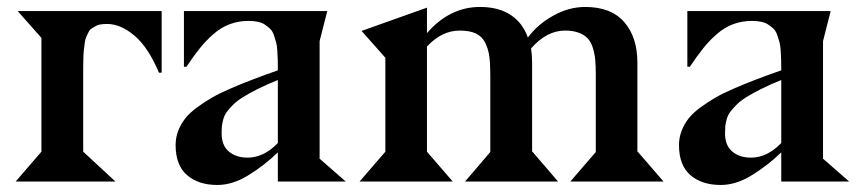

<svg xmlns="http://www.w3.org/2000/svg" viewBox="-20 -522 2481 552"><path d="M444.8 -313H437Q406.2 -386.2 366.5 -419.7Q326.7 -453.1 288.1 -453.1Q277.8 -453.1 269.5 -451.9Q261.2 -450.7 254.6 -446.8Q248 -442.9 242.9 -439.7Q237.8 -436.5 234.1 -428.7Q230.5 -420.9 227.8 -415.5Q225.1 -410.2 223.6 -398.2Q222.2 -386.2 221.2 -378.9Q220.2 -371.6 219.7 -355.5Q219.2 -339.4 219.2 -330.1Q219.2 -320.8 219.2 -300.8V-85.9L312 0H24.9L99.1 -85.9V-413.1L30.8 -490.2H444.8Z M778.8 -110.8V-292Q746.1 -278.8 720.5 -265.9Q694.8 -252.9 678 -242.4Q661.1 -231.9 649.4 -220Q637.7 -208 631.3 -199.2Q625 -190.4 621.8 -178.5Q618.7 -166.5 617.9 -158.7Q617.2 -150.9 617.2 -138.2Q617.2 -104 637.9 -86.4Q658.7 -68.8 691.9 -68.8Q738.3 -68.8 778.8 -110.8ZM974.1 0H778.8V-84Q740.7 -46.9 694.8 -18.6Q648.9 9.8 605 9.8Q550.3 9.8 517.6 -18.6Q484.9 -46.9 484.9 -105Q484.9 -126.5 492.4 -146Q500 -165.5 512.5 -181.4Q524.9 -197.3 546.4 -213.1Q567.9 -229 590.1 -241.7Q612.3 -254.4 645.3 -268.6Q678.2 -282.7 707.8 -293.9Q737.3 -305.2 778.8 -319.8Q778.8 -338.4 778.6 -349.1Q778.3 -359.9 777.3 -375.5Q776.4 -391.1 773.9 -400.1Q771.5 -409.2 767.6 -420.7Q763.7 -432.1 757.3 -438.5Q751 -444.8 742.4 -450.7Q733.9 -456.5 721.9 -459.2Q710 -461.9 694.8 -461.9Q666 -461.9 640.9 -452.6Q615.7 -443.4 593.8 -424.1Q571.8 -404.8 554.7 -383.5Q537.6 -362.3 516.1 -330.1H508.8V-490.2H920.9L898.9 -403.8V-64.9H899.9Z M1207.5 -500V-426.8Q1272.9 -502 1359.9 -502Q1413.6 -502 1448.2 -479Q1482.9 -456.1 1497.6 -414.1Q1525.4 -451.7 1570.3 -476.8Q1615.2 -502 1662.6 -502Q1736.8 -502 1774.7 -458.5Q1812.5 -415 1812.5 -341.8V-85.9H1813.5L1887.7 0H1619.6L1692.9 -85V-308.1Q1692.9 -333.5 1691.2 -351.1Q1689.5 -368.7 1684.1 -385.5Q1678.7 -402.3 1668.9 -412.4Q1659.2 -422.4 1643.1 -428.2Q1627 -434.1 1604.5 -434.1Q1551.8 -434.1 1506.8 -382.8Q1509.8 -363.3 1509.8 -341.8V-85.9H1510.7L1584.5 0H1316.9L1389.6 -85V-308.1Q1389.6 -340.3 1386.7 -360.8Q1383.8 -381.3 1374.8 -399.4Q1365.7 -417.5 1347.9 -425.8Q1330.1 -434.1 1301.8 -434.1Q1250 -434.1 1207.5 -388.2V-85.9L1281.7 0H1013.7L1087.9 -85.9V-356L1019.5 -433.1Z M2226.1 -110.8V-292Q2193.4 -278.8 2167.7 -265.9Q2142.1 -252.9 2125.2 -242.4Q2108.4 -231.9 2096.7 -220Q2085 -208 2078.6 -199.2Q2072.3 -190.4 2069.1 -178.5Q2065.9 -166.5 2065.2 -158.7Q2064.5 -150.9 2064.5 -138.2Q2064.5 -104 2085.2 -86.4Q2106 -68.8 2139.2 -68.8Q2185.5 -68.8 2226.1 -110.8ZM2421.4 0H2226.1V-84Q2188 -46.9 2142.1 -18.6Q2096.2 9.8 2052.2 9.8Q1997.6 9.8 1964.8 -18.6Q1932.1 -46.9 1932.1 -105Q1932.1 -126.5 1939.7 -146Q1947.3 -165.5 1959.7 -181.4Q1972.2 -197.3 1993.7 -213.1Q2015.1 -229 2037.4 -241.7Q2059.6 -254.4 2092.5 -268.6Q2125.5 -282.7 2155 -293.9Q2184.6 -305.2 2226.1 -319.8Q2226.1 -338.4 2225.8 -349.1Q2225.6 -359.9 2224.6 -375.5Q2223.6 -391.1 2221.2 -400.1Q2218.8 -409.2 2214.8 -420.7Q2210.9 -432.1 2204.6 -438.5Q2198.2 -444.8 2189.7 -450.7Q2181.2 -456.5 2169.2 -459.2Q2157.2 -461.9 2142.1 -461.9Q2113.3 -461.9 2088.1 -452.6Q2063 -443.4 2041 -424.1Q2019 -404.8 2002 -383.5Q1984.9 -362.3 1963.4 -330.1H1956.1V-490.2H2368.2L2346.2 -403.8V-64.9H2347.2Z"/></svg>

Font: Bluu Next
Style: Bold
Weight: 700
Designer: Jean-Baptiste Morizot, Igor Stepanchenko (Cyrillic)
Foundry: Igor Stepanchenko
Version: Version 1.005